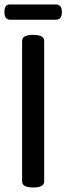

<svg xmlns="http://www.w3.org/2000/svg" viewBox="-75 -831 298 863"><path d="M74.2 11.7Q24.4 11.7 24.4 -15.6V-647Q24.4 -674.3 74.2 -674.3Q123.5 -674.3 123.5 -647V-15.6Q123.5 11.7 74.2 11.7ZM-55.2 -776.4Q-55.2 -811 -31.7 -811H175.8Q203.1 -811 203.1 -776.4Q203.1 -742.2 175.8 -742.2H-27.8Q-55.2 -742.2 -55.2 -776.4Z"/></svg>

Font: Gayathri
Style: Bold
Weight: 700
Designer: Binoy Dominic <binoy.domenic@gmail.com>
Foundry: SMC
Version: Version 1.000